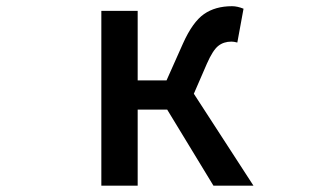

<svg xmlns="http://www.w3.org/2000/svg" viewBox="-20 -584 1040 604"><path d="M589.8 -289.1 777.3 0H651.4L505.9 -239.3H413.1V0H298.8V-549.8H413.1V-331.1H503.9L555.7 -447.3Q585.9 -514.6 621.6 -539.6Q657.2 -564.5 710 -564.5Q726.6 -564.5 746.1 -556.6L726.6 -450.2Q715.8 -453.1 708 -453.1Q683.6 -453.1 666.5 -439.5Q649.4 -425.8 630.9 -383.8Z"/></svg>

Font: Gen Shin Gothic Monospace Medium
Style: Regular
Weight: 500
Designer: [Source Han Sans]
Ryoko NISHIZUKA  (kana & ideographs); Paul D. Hunt (Latin, Greek & Cyrillic); Wenlong ZHANG  (bopomofo
Version: Version 1.002.20150607